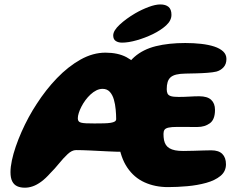

<svg xmlns="http://www.w3.org/2000/svg" viewBox="-20 -839 1092 870"><path d="M92.8 11.5Q72.2 11.5 57.6 4.7Q42.9 -2.1 35.2 -17.7Q27.5 -33.2 27.5 -58.9Q27.5 -82.4 33.8 -112.1Q40.1 -141.8 51.4 -174.8Q62.8 -207.9 77.8 -241.9Q92.9 -275.9 110.2 -307.9Q127.6 -339.9 145.8 -367.4Q187.5 -432.4 238.2 -485Q288.9 -537.6 344.8 -569Q400.8 -600.4 458.1 -600.4Q514.2 -600.4 552.9 -580Q591.6 -559.6 616 -523.7Q640.4 -487.8 653.6 -440.6Q666.9 -393.5 671.8 -338.9Q676.6 -284.4 676.6 -227.4Q676.6 -207.9 664.2 -190.4Q651.9 -173 622.4 -162.1Q593 -151.1 541.6 -151.1Q507.5 -151.1 467.1 -153.2Q426.8 -155.2 388.8 -157.1Q350.9 -158.9 324.5 -158.9Q306 -158.9 286.4 -140.5Q266.8 -122.1 247.2 -97.9Q227.6 -73.8 208.8 -55.2Q186.6 -30.2 166.6 -15.6Q146.6 -1 128.5 5.2Q110.4 11.5 92.8 11.5ZM408.1 -279.6Q432.4 -279.6 450.7 -280.1Q469 -280.5 481.3 -282.5Q493.6 -284.5 500 -288.4Q506.4 -292.4 506.4 -299.4Q506.4 -319.1 504.2 -342.8Q502.1 -366.5 496 -387.8Q489.9 -409.1 477.6 -422.8Q465.2 -436.4 444.9 -436.4Q430.5 -436.4 416.6 -429.5Q402.8 -422.6 390.2 -410.9Q377.6 -399.2 367.1 -385Q356.6 -370.8 348.9 -355.7Q341.1 -340.6 336.9 -326.9Q332.6 -313.2 332.6 -303.2Q332.6 -295.1 335.8 -290.4Q338.9 -285.6 347.2 -283.3Q355.5 -281 370.2 -280.3Q385 -279.6 408.1 -279.6ZM741.2 8.8Q682.4 8.8 634.9 -12.8Q587.5 -34.2 556.8 -79.6Q526 -124.9 516.4 -196.6Q514.5 -211.9 513.2 -228.2Q511.9 -244.5 511 -262.1Q510.1 -279.8 509.8 -298.2Q509.4 -316.6 509.4 -336.4Q509.4 -427.2 529.6 -487Q549.8 -546.8 589.1 -581.1Q628.5 -615.5 686.4 -629.8Q744.4 -644.1 819.4 -644.1Q857.5 -644.1 891.3 -640.3Q925.1 -636.5 950.9 -628.1Q976.6 -619.6 991.3 -605.8Q1006 -592 1006 -571.9Q1006 -548.5 992.9 -534.2Q979.9 -519.9 960.5 -514.6Q944.4 -510.9 920 -509.1Q895.6 -507.2 869.2 -506.6Q842.8 -505.9 819.6 -505.5Q795 -505.1 778.7 -501.1Q762.4 -497.1 752.9 -488.7Q743.5 -480.2 739.5 -466.8Q735.5 -453.4 735.5 -435Q735.5 -423 739.1 -415.1Q742.8 -407.1 754.2 -403.4Q765.6 -399.8 788.8 -399.8Q800.1 -399.8 812.3 -400.1Q824.5 -400.5 836.8 -401.2Q849 -402 860.8 -402.4Q872.5 -402.8 882.6 -402.8Q919.5 -402.8 936.9 -386.6Q954.2 -370.5 954.2 -341.2Q954.2 -297.2 930.9 -280.4Q907.6 -263.6 874.9 -263.6Q862.5 -263.6 850 -263.6Q837.5 -263.6 825.5 -263.8Q813.5 -263.9 802.5 -263.9Q791.5 -263.9 782.6 -263.9Q757.2 -263.9 743.8 -260.8Q730.2 -257.8 725.5 -251Q720.8 -244.2 720.8 -232.4Q720.8 -216.8 723.2 -204.2Q725.8 -191.6 731.8 -182.4Q737.8 -173.2 748.1 -167.1Q758.4 -161 773.7 -157.9Q789 -154.9 810.6 -154.9Q833.9 -154.9 857.8 -155.8Q881.8 -156.6 902.7 -157.2Q923.6 -157.9 937.1 -157.9Q971 -157.9 987.4 -141.4Q1003.9 -124.9 1003.9 -94.6Q1003.9 -62.2 979 -41.8Q954.1 -21.4 914.4 -10.4Q874.6 0.6 828.8 4.7Q782.9 8.8 741.2 8.8ZM533 -645.8Q516 -645.8 504.5 -653.3Q493 -660.9 493 -678.4Q493 -700.1 522.3 -727.3Q551.6 -754.5 593 -778.8Q622.8 -796 653.5 -807.4Q684.2 -818.9 706.5 -818.9Q730.5 -818.9 743.7 -807.8Q756.9 -796.6 756.9 -772Q756.9 -746.2 733.1 -724.2Q709.2 -702.2 672.1 -684.1Q637.5 -667.4 599.7 -656.6Q561.9 -645.8 533 -645.8Z"/></svg>

Font: Gluten Thin
Style: Regular
Weight: 100
Designer: Tyler Finck
Foundry: Etcetera Type Company
Version: Version 1.300